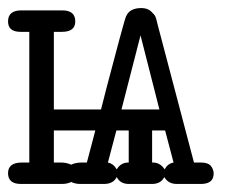

<svg xmlns="http://www.w3.org/2000/svg" viewBox="-21 -457 566 477"><path d="M-1 -26.9Q-1 -52.7 32.2 -53.2H51.8V-377.9H29.8Q-1 -377.9 -1 -403.8Q-1 -430.7 30.8 -431.2H133.8Q166 -431.2 166 -403.8Q166 -377.9 132.8 -377.9H112.8V-185.1H230Q230 -186 244.9 -243.4Q259.8 -300.8 274.9 -356.4Q290 -412.1 292 -416Q300.8 -437 330.1 -437Q345.2 -437 354 -429Q362.8 -420.9 365 -416Q367.2 -411.1 370.1 -397.9L460.9 -53.2H478Q496.1 -53.2 502.9 -44.7Q509.8 -36.1 509.8 -25.9Q509.8 0 478 0H418Q397 0 387.2 -17.1Q378.4 0 356.9 0H298.8Q277.8 0 269 -17.1Q260.3 0 237.8 0H178.2Q166 0 155.8 -4.9Q146 0 132.8 0H30.8Q-1 0 -1 -26.9ZM112.8 -53.2H130.9Q144 -53.2 155.8 -47.9Q165.5 -52.7 180.2 -53.2H194.8L215.8 -132.8H112.8ZM247.1 -53.2Q261.2 -50.3 269 -36.1Q278.8 -53.2 297.9 -53.2H298.8V-132.8H268.1ZM280.8 -185.1H375L328.1 -369.1ZM356.9 -53.2H358.9Q377 -53.2 388.2 -36.1Q395 -50.3 410.2 -53.2L389.2 -132.8H356.9Z"/></svg>

Font: CMU Typewriter Text
Style: Light
Weight: 200
Version: Version 0.7.0